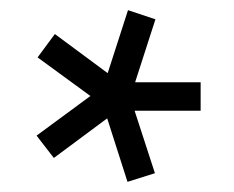

<svg xmlns="http://www.w3.org/2000/svg" viewBox="-20 -726 460 378"><path d="M231 -368 191 -493 86 -415 52 -459 158 -537 54 -613 88 -659 192 -582 232 -706 286 -688 246 -564H375V-508H245L285 -385Z"/></svg>

Font: Cairo Medium
Style: Regular
Weight: 500
Designer: Mohamed Gaber, Accademia di Belle Arti di Urbino
Foundry: Kief Type Foundry, Accademia di Belle Arti di Urbino
Version: Version 3.117